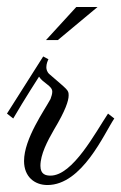

<svg xmlns="http://www.w3.org/2000/svg" viewBox="-20 -508 348 551"><path d="M290 -182C254 -128 189 -4 125 -4C112 -4 96 -7 96 -32C96 -65 116 -103 135 -136C168 -191 177 -219 177 -234C177 -250 175 -249 122 -295C115 -301 113 -309 113 -315C113 -325 117 -334 119 -338L104 -346L0 -182L18 -168C50 -223 92 -288 92 -288C104 -269 130 -262 130 -245C130 -239 128 -232 125 -224C108 -192 49 -110 49 -46C49 0 80 23 116 23C216 23 279 -125 308 -168ZM260 -488H199L112 -393H146Z"/></svg>

Font: Parisienne
Style: Regular
Weight: 400
Designer: Astigmatic (AOETI)
Foundry: Astigmatic (AOETI)
Version: Version 1.000